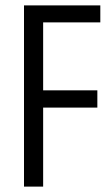

<svg xmlns="http://www.w3.org/2000/svg" viewBox="-20 -692 411 712"><path d="M69 -672H352V-609H140V-357H341V-293H140V0H69Z"/></svg>

Font: Khand
Style: Regular
Weight: 400
Designer: Devanagari: Sanchit Sawaria, Jyotish Sonowal; Latin: Satya Rajpurohit
Foundry: Indian Type Foundry
Version: Version 1.100;PS 1.0;hotconv 1.0.78;makeotf.lib2.5.61930; tt